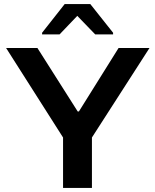

<svg xmlns="http://www.w3.org/2000/svg" viewBox="-20 -924 764 944"><path d="M290 0V-248L10 -688H164L362 -376H368L563 -688H715L432 -248V0ZM187 -755V-763L298 -904H424L536 -763V-755H448L360 -846L273 -755Z"/></svg>

Font: Saira Expanded SemiBold
Style: Regular
Weight: 600
Width: 7
Designer: Hector Gatti with collaboration of the Omnibus-Type team
Foundry: Omnibus-Type
Version: Version 1.100; ttfautohint (v1.8.3)